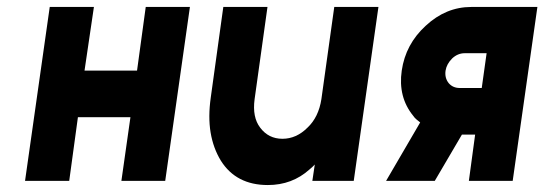

<svg xmlns="http://www.w3.org/2000/svg" viewBox="-20 -520 1565 552"><path d="M52 0H179L204 -183H355L329 0H455L526 -500H399L374 -317H223L250 -500H123Z M622 -500 586 -240Q578 -184 585.5 -139Q593 -94 615 -58Q659 12 750 12Q820 12 870 -33Q874 -36 877.5 -39.5Q881 -43 885 -47L878 0H997L1068 -500H941L904 -235Q896 -183 864 -153Q832 -121 792 -121Q752 -121 728 -153Q705 -183 712 -235L749 -500Z M1188 -168 1090 0H1230L1308 -133Q1309 -133 1310 -133Q1311 -133 1311 -133H1346L1328 0H1454L1525 -500H1335Q1262 -500 1204 -446Q1146 -393 1135 -317Q1124 -241 1168 -187Q1172 -181 1177.5 -176.5Q1183 -172 1188 -168ZM1379 -367 1365 -267H1302Q1282 -267 1270 -281Q1258 -296 1261 -317Q1264 -336 1280 -352Q1296 -367 1316 -367Z"/></svg>

Font: Unageo
Style: Bold-Italic
Weight: 700
Designer: Richard Sepsi
Foundry: Richard Sepsi
Version: Version 2.000